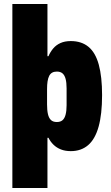

<svg xmlns="http://www.w3.org/2000/svg" viewBox="-20 -746 557 963"><path d="M42 197V-726H218V-464H223Q232 -485 246.5 -502.5Q261 -520 283 -530Q305 -540 335 -540Q389 -540 424 -511Q459 -482 475.5 -421.5Q492 -361 492 -269Q492 -173 474.5 -110.5Q457 -48 422 -18Q387 12 335 12Q307 12 285.5 3.5Q264 -5 248.5 -20Q233 -35 223 -55H218V197ZM265 -134Q283 -134 293.5 -143Q304 -152 309 -171Q314 -190 314 -218V-303Q314 -332 309 -350.5Q304 -369 293.5 -378Q283 -387 265 -387Q251 -387 241.5 -381.5Q232 -376 226.5 -365Q221 -354 218.5 -337.5Q216 -321 216 -299V-222Q216 -193 220.5 -173.5Q225 -154 235.5 -144Q246 -134 265 -134Z"/></svg>

Font: Archivo Condensed Black
Style: Regular
Weight: 900
Width: 3
Designer: Hector Gatti
Foundry: Omnibus-Type
Version: Version 2.001